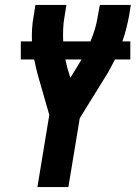

<svg xmlns="http://www.w3.org/2000/svg" viewBox="-20 -755 548 775"><path d="M131 0 179 -291 133 -451Q129 -467 125 -483Q121 -499 118 -515H64V-588H109Q108 -613 109.5 -639Q111 -665 116 -691L123 -735H248L241 -691Q236 -665 235 -639Q234 -613 235 -588H345Q356 -613 363.5 -639Q371 -665 375 -691L383 -735H508L501 -691Q496 -665 489.5 -639Q483 -613 474 -588H506V-515H444Q435 -498 426.5 -481.5Q418 -465 408 -449Q406 -446 404.5 -443.5Q403 -441 401 -438L302 -278L256 0ZM264 -441 296 -493Q299 -499 302.5 -504Q306 -509 309 -515H244Q246 -506 248 -497.5Q250 -489 252 -480Z"/></svg>

Font: Iosevka Curly XBdObl
Style: Regular
Weight: 800
Italic angle: -9°
Monospace: yes
Designer: Belleve Invis
Foundry: Belleve Invis
Version: Version 11.1.0; ttfautohint (v1.8.3)